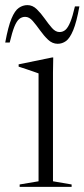

<svg xmlns="http://www.w3.org/2000/svg" viewBox="-52 -732 330 752"><path d="M156.5 -507 155.5 -448V-22L228.5 -9.5V0H25V-9.5L99 -22V-444.5Q93.5 -446.5 80.8 -451Q68 -455.5 52.2 -460.8Q36.5 -466 21 -471V-480L152.5 -507ZM259 -707Q248 -645.5 234.8 -613.8Q221.5 -582 206.5 -571.2Q191.5 -560.5 174 -560.5Q153 -560.5 136.2 -576.5Q119.5 -592.5 104.8 -613.2Q90 -634 76.2 -650Q62.5 -666 46.5 -666Q33.5 -666 23.2 -657.5Q13 -649 4.2 -627.2Q-4.5 -605.5 -14 -565.5H-31.5Q-20 -628 -7 -659.2Q6 -690.5 21.8 -701.2Q37.5 -712 55.5 -712Q75.5 -712 91.8 -696.2Q108 -680.5 122.8 -659.5Q137.5 -638.5 151.5 -622.5Q165.5 -606.5 181 -606.5Q194.5 -606.5 204.5 -615.2Q214.5 -624 223.5 -646Q232.5 -668 241.5 -707Z"/></svg>

Font: Newsreader 60pt Light
Style: Regular
Weight: 300
Designer: Hugues Gentile
Foundry: Production Type
Version: Version 1.003